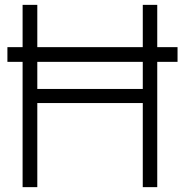

<svg xmlns="http://www.w3.org/2000/svg" viewBox="-20 -770 761 790"><path d="M710.5 -515.5H627V0H567.5V-346H133.5V0H73V-515.5H10.5V-576H73V-750H133.5V-576H567.5V-750H627V-576H710.5ZM567.5 -515.5H133.5V-404H567.5Z"/></svg>

Font: Russisch Sans Light
Style: Regular
Weight: 300
Designer: Michael Sharanda (font) & Cristiano Sobral (main changes)
Foundry: Michael Sharanda
Version: Version 2.00;September 8, 2020;FontCreator 13.0.0.2681 64-bi